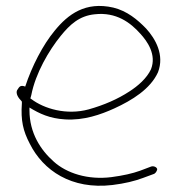

<svg xmlns="http://www.w3.org/2000/svg" viewBox="-20 -580 584 632"><path d="M37 -285C30 -272 41 -257 51 -247L52 -245V-240C48 -183 56 -149 78 -107C122 -19 215 45 350 29C391 24 423 16 450 6L488 -8C491 -10 494 -13 496 -18C502 -27 488 -35 478 -32L441 -18C416 -9 385 -2 347 3C269 13 199 -10 157 -48C114 -86 77 -142 77 -217V-226C110 -206 143 -190 194 -187C256 -183 312 -203 356 -223C415 -250 475 -287 500 -342C522 -399 492 -452 461 -486C432 -516 398 -544 353 -555C261 -576 204 -533 160 -479C121 -432 85 -362 63 -295C50 -300 44 -297 38 -285ZM80 -256 83 -267C97 -339 141 -414 180 -462C210 -499 241 -528 292 -533C363 -541 410 -505 442 -469C465 -444 496 -400 477 -352C463 -322 434 -297 406 -279C368 -254 322 -234 272 -220C199 -200 125 -222 83 -254ZM83 -267ZM406 -279ZM500 -342Z"/></svg>

Font: Stray Cat
Style: Lt
Weight: 300
Version: Version 1.0